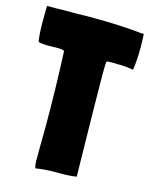

<svg xmlns="http://www.w3.org/2000/svg" viewBox="-116 -782 675 862"><g transform="rotate(15 221.5 -351.0)"><path d="M449 -636Q449 -578 442 -532Q409 -538 390 -538L343 -539Q317 -539 317 -536Q315 -522 315 -477Q315 -389 322 -3Q293 2 254 2H225Q175 2 133 9Q130 4 128.5 -11.5Q127 -27 128 -40V-89L129 -179Q129 -361 121 -534Q110 -539 90 -539L50 -538Q16 -538 1 -543Q-2 -549 -4 -576Q-6 -603 -6 -637Q-6 -687 -5 -709H38L77 -710H133L191 -711Q340 -711 434 -700H447Q449 -666 449 -636Z"/></g></svg>

Font: Londrina Solid Black
Style: Regular
Weight: 900
Designer: Marcelo Magalhaes
Foundry: Marcelo Magalhães
Version: Version 1.002